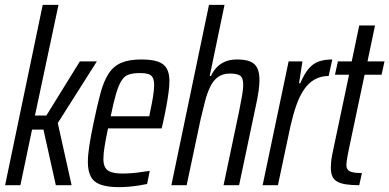

<svg xmlns="http://www.w3.org/2000/svg" viewBox="-20 -763 1604 791"><path d="M1 0 156 -743H221L124 -287H171L309 -510H379L218 -256L275 0H210L159 -229H112L64 0Z M471 8Q424 8 395.5 -2Q367 -12 354.5 -35Q342 -58 342 -95Q342 -124 348 -163Q354 -202 365 -254Q380 -327 393.5 -377.5Q407 -428 427 -459Q447 -490 479 -504Q511 -518 562 -518Q604 -518 629.5 -509.5Q655 -501 666.5 -481.5Q678 -462 678 -429Q678 -410 674.5 -383Q671 -356 665 -323.5Q659 -291 651 -255L646 -234H425Q416 -191 411 -160.5Q406 -130 406 -108Q406 -85 414 -72Q422 -59 440 -53.5Q458 -48 486 -48Q502 -48 521.5 -49.5Q541 -51 561 -54Q581 -57 597 -59L586 -5Q573 -2 553.5 1Q534 4 512.5 6Q491 8 471 8ZM436 -284H595L599 -305Q605 -332 610 -362Q615 -392 615 -412Q615 -434 608.5 -444.5Q602 -455 589.5 -458.5Q577 -462 557 -462Q529 -462 511 -456Q493 -450 481 -431.5Q469 -413 458.5 -378Q448 -343 436 -284Z M686 0 841 -743H905L844 -450H849Q858 -469 871.5 -484Q885 -499 906 -508.5Q927 -518 956 -518Q991 -518 1011 -509.5Q1031 -501 1040 -482.5Q1049 -464 1049 -433Q1049 -414 1045 -386Q1041 -358 1034 -327L965 0H901L965 -304Q973 -344 977.5 -370.5Q982 -397 982 -414Q982 -443 969 -451.5Q956 -460 927 -460Q898 -460 878.5 -446Q859 -432 846.5 -406.5Q834 -381 825 -347Q816 -313 807 -274L749 0Z M1062 0 1169 -510H1226L1212 -420H1217Q1234 -460 1253 -481.5Q1272 -503 1295.5 -510.5Q1319 -518 1349 -518L1334 -450Q1302 -450 1277 -436Q1252 -422 1233.5 -395.5Q1215 -369 1201.5 -331Q1188 -293 1177 -245L1125 0Z M1460 0Q1428 0 1405.5 -3.5Q1383 -7 1369 -15Q1355 -23 1349 -37Q1343 -51 1343 -72Q1343 -81 1344 -93.5Q1345 -106 1348 -122.5Q1351 -139 1356 -161L1418 -455H1360L1372 -510H1429L1460 -658H1525L1494 -510H1564L1552 -455H1482L1418 -152Q1415 -138 1412.5 -124.5Q1410 -111 1408.5 -100.5Q1407 -90 1407 -83Q1407 -72 1412.5 -64.5Q1418 -57 1432 -53.5Q1446 -50 1471 -50Z"/></svg>

Font: Saira ExtraCondensed
Style: Italic
Weight: 400
Width: 2
Italic angle: -12°
Designer: Hector Gatti with collaboration of the Omnibus-Type team
Foundry: Omnibus-Type
Version: Version 1.101